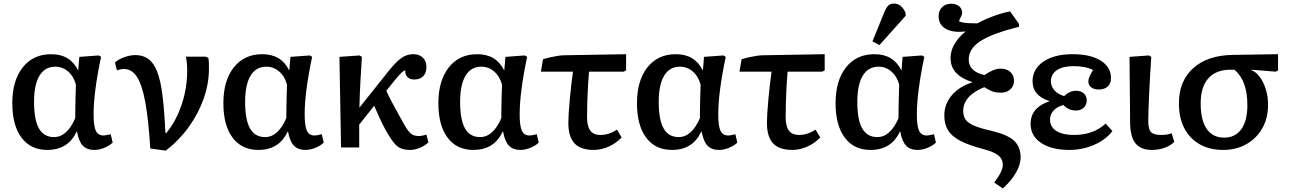

<svg xmlns="http://www.w3.org/2000/svg" viewBox="-20 -827 7229 1077"><path d="M245 14Q152 14 100.5 -55Q49 -124 49 -248Q49 -375 107.5 -449Q166 -523 267 -523Q373 -523 417 -434H419L425 -508L534 -516L547 -508Q527 -415 516 -332Q505 -249 505 -187Q505 -120 517.5 -93.5Q530 -67 561 -67Q572 -67 601 -74L612 -27Q593 -9 564.5 2.5Q536 14 509 14Q468 14 445 -9.5Q422 -33 412 -88H409Q362 14 245 14ZM283 -58Q356 -58 402 -164Q402 -186 402.5 -220.5Q403 -255 404 -290.5Q405 -326 406 -352Q394 -398 362.5 -425.5Q331 -453 290 -453Q232 -453 201.5 -402.5Q171 -352 171 -256Q171 -155 198.5 -106.5Q226 -58 283 -58Z M910 18 823 6Q813 -156 795 -254Q777 -352 748 -396Q719 -440 675 -440Q656 -440 636 -432L625 -476Q643 -494 676.5 -506Q710 -518 739 -518Q782 -518 812 -496.5Q842 -475 861.5 -425.5Q881 -376 891.5 -291.5Q902 -207 908 -81H913Q949 -124 975.5 -181Q1002 -238 1016 -301.5Q1030 -365 1030 -429Q1030 -474 1023 -509H1134L1149 -502Q1151 -492 1151.5 -480.5Q1152 -469 1152 -442Q1152 -357 1122.5 -273.5Q1093 -190 1039 -115Q985 -40 910 18Z M1429 14Q1336 14 1284.5 -55Q1233 -124 1233 -248Q1233 -375 1291.5 -449Q1350 -523 1451 -523Q1557 -523 1601 -434H1603L1609 -508L1718 -516L1731 -508Q1711 -415 1700 -332Q1689 -249 1689 -187Q1689 -120 1701.5 -93.5Q1714 -67 1745 -67Q1756 -67 1785 -74L1796 -27Q1777 -9 1748.5 2.5Q1720 14 1693 14Q1652 14 1629 -9.5Q1606 -33 1596 -88H1593Q1546 14 1429 14ZM1467 -58Q1540 -58 1586 -164Q1586 -186 1586.5 -220.5Q1587 -255 1588 -290.5Q1589 -326 1590 -352Q1578 -398 1546.5 -425.5Q1515 -453 1474 -453Q1416 -453 1385.5 -402.5Q1355 -352 1355 -256Q1355 -155 1382.5 -106.5Q1410 -58 1467 -58Z M2280 14Q2251 14 2230.5 6Q2210 -2 2192.5 -22.5Q2175 -43 2154 -79Q2144 -95 2129.5 -123.5Q2115 -152 2101.5 -182.5Q2088 -213 2079 -234L1995 -128V0H1893L1884 -508L1997 -516L2010 -508Q2005 -432 2001.5 -366.5Q1998 -301 1996 -223L2161 -430Q2204 -483 2233.5 -503Q2263 -523 2299 -523Q2332 -523 2352 -503.5Q2372 -484 2372 -451Q2372 -418 2354 -399.5Q2336 -381 2303 -381Q2279 -381 2265.5 -395Q2252 -409 2253 -432Q2239 -432 2196 -379L2147 -318Q2159 -290 2181.5 -248Q2204 -206 2247 -129Q2270 -89 2286 -76.5Q2302 -64 2329 -64Q2347 -64 2372 -72L2383 -28Q2362 -9 2334.5 2.5Q2307 14 2280 14Z M2635 14Q2542 14 2490.5 -55Q2439 -124 2439 -248Q2439 -375 2497.5 -449Q2556 -523 2657 -523Q2763 -523 2807 -434H2809L2815 -508L2924 -516L2937 -508Q2917 -415 2906 -332Q2895 -249 2895 -187Q2895 -120 2907.5 -93.5Q2920 -67 2951 -67Q2962 -67 2991 -74L3002 -27Q2983 -9 2954.5 2.5Q2926 14 2899 14Q2858 14 2835 -9.5Q2812 -33 2802 -88H2799Q2752 14 2635 14ZM2673 -58Q2746 -58 2792 -164Q2792 -186 2792.5 -220.5Q2793 -255 2794 -290.5Q2795 -326 2796 -352Q2784 -398 2752.5 -425.5Q2721 -453 2680 -453Q2622 -453 2591.5 -402.5Q2561 -352 2561 -256Q2561 -155 2588.5 -106.5Q2616 -58 2673 -58Z M3310 14Q3237 14 3202.5 -23Q3168 -60 3168 -138Q3168 -158 3170 -192.5Q3172 -227 3176 -268.5Q3180 -310 3184.5 -351Q3189 -392 3194 -425H3014L3026 -495Q3042 -500 3064 -505Q3086 -510 3108 -513.5Q3130 -517 3145 -517L3492 -523V-432L3478 -425H3284Q3281 -394 3278.5 -350Q3276 -306 3274.5 -258.5Q3273 -211 3273 -171Q3273 -119 3291 -94.5Q3309 -70 3348 -70Q3396 -70 3441 -100L3467 -56Q3436 -23 3394 -4.5Q3352 14 3310 14Z M3749 14Q3656 14 3604.5 -55Q3553 -124 3553 -248Q3553 -375 3611.5 -449Q3670 -523 3771 -523Q3877 -523 3921 -434H3923L3929 -508L4038 -516L4051 -508Q4031 -415 4020 -332Q4009 -249 4009 -187Q4009 -120 4021.5 -93.5Q4034 -67 4065 -67Q4076 -67 4105 -74L4116 -27Q4097 -9 4068.5 2.5Q4040 14 4013 14Q3972 14 3949 -9.5Q3926 -33 3916 -88H3913Q3866 14 3749 14ZM3787 -58Q3860 -58 3906 -164Q3906 -186 3906.5 -220.5Q3907 -255 3908 -290.5Q3909 -326 3910 -352Q3898 -398 3866.5 -425.5Q3835 -453 3794 -453Q3736 -453 3705.5 -402.5Q3675 -352 3675 -256Q3675 -155 3702.5 -106.5Q3730 -58 3787 -58Z M4424 14Q4351 14 4316.5 -23Q4282 -60 4282 -138Q4282 -158 4284 -192.5Q4286 -227 4290 -268.5Q4294 -310 4298.5 -351Q4303 -392 4308 -425H4128L4140 -495Q4156 -500 4178 -505Q4200 -510 4222 -513.5Q4244 -517 4259 -517L4606 -523V-432L4592 -425H4398Q4395 -394 4392.5 -350Q4390 -306 4388.5 -258.5Q4387 -211 4387 -171Q4387 -119 4405 -94.5Q4423 -70 4462 -70Q4510 -70 4555 -100L4581 -56Q4550 -23 4508 -4.5Q4466 14 4424 14Z M4863 14Q4770 14 4718.5 -55Q4667 -124 4667 -248Q4667 -375 4725.5 -449Q4784 -523 4885 -523Q4991 -523 5035 -434H5037L5043 -508L5152 -516L5165 -508Q5145 -415 5134 -332Q5123 -249 5123 -187Q5123 -120 5135.5 -93.5Q5148 -67 5179 -67Q5190 -67 5219 -74L5230 -27Q5211 -9 5182.5 2.5Q5154 14 5127 14Q5086 14 5063 -9.5Q5040 -33 5030 -88H5027Q4980 14 4863 14ZM4901 -58Q4974 -58 5020 -164Q5020 -186 5020.5 -220.5Q5021 -255 5022 -290.5Q5023 -326 5024 -352Q5012 -398 4980.5 -425.5Q4949 -453 4908 -453Q4850 -453 4819.5 -402.5Q4789 -352 4789 -256Q4789 -155 4816.5 -106.5Q4844 -58 4901 -58ZM4913 -574 4874 -595 4941 -760Q4952 -786 4963.5 -796.5Q4975 -807 4995 -807Q5037 -807 5060 -754V-738Z M5605 230 5557 197Q5583 162 5594 139Q5605 116 5605 96Q5605 65 5580.5 45Q5556 25 5498 10Q5415 -12 5367 -37Q5319 -62 5298 -96Q5277 -130 5277 -179Q5277 -243 5318.5 -292Q5360 -341 5433 -365V-367Q5312 -405 5312 -501Q5312 -581 5397 -651Q5327 -642 5286 -665Q5245 -688 5245 -736Q5245 -767 5264.5 -786.5Q5284 -806 5315 -806Q5343 -806 5360 -792Q5377 -778 5377 -756Q5377 -749 5374 -741.5Q5371 -734 5359 -708Q5368 -702 5391 -699Q5414 -696 5463 -696Q5502 -718 5552.5 -736.5Q5603 -755 5646 -763L5696 -693V-677Q5545 -639 5479.5 -596.5Q5414 -554 5414 -493Q5414 -426 5502 -406Q5530 -425 5551.5 -433.5Q5573 -442 5593 -442Q5626 -442 5647 -423.5Q5668 -405 5668 -374Q5668 -345 5647.5 -326Q5627 -307 5596 -307Q5569 -307 5550.5 -313Q5532 -319 5501 -338Q5383 -290 5383 -204Q5383 -175 5397 -155.5Q5411 -136 5445.5 -121.5Q5480 -107 5542 -93Q5631 -72 5668 -38Q5705 -4 5705 57Q5705 97 5677.5 144Q5650 191 5605 230Z M5979 14Q5878 14 5819.5 -25.5Q5761 -65 5761 -132Q5761 -224 5867 -259V-260Q5772 -290 5772 -371Q5772 -440 5833 -481.5Q5894 -523 5997 -523Q6097 -523 6154.5 -487Q6212 -451 6212 -389Q6212 -359 6194 -342Q6176 -325 6144 -325Q6116 -325 6100.5 -337.5Q6085 -350 6085 -371Q6085 -392 6111 -434Q6072 -456 6001 -456Q5942 -456 5908.5 -433.5Q5875 -411 5875 -371Q5875 -342 5895 -320Q5915 -298 5949 -288Q5981 -318 6016 -318Q6043 -318 6059.5 -303Q6076 -288 6076 -264Q6076 -239 6059 -223Q6042 -207 6016 -207Q5974 -207 5945 -238Q5909 -228 5889.5 -206.5Q5870 -185 5870 -156Q5870 -115 5905.5 -92.5Q5941 -70 6004 -70Q6114 -70 6182 -134L6220 -92Q6184 -44 6118.5 -15Q6053 14 5979 14Z M6441 14Q6378 14 6348.5 -24Q6319 -62 6319 -145Q6319 -178 6318.5 -228Q6318 -278 6317.5 -332.5Q6317 -387 6316.5 -434Q6316 -481 6316 -508L6425 -516L6438 -508Q6435 -467 6432 -415Q6429 -363 6426.5 -311Q6424 -259 6422.5 -216Q6421 -173 6421 -149Q6421 -103 6436 -86.5Q6451 -70 6492 -70Q6531 -70 6552 -80L6567 -31Q6546 -10 6512.5 2Q6479 14 6441 14Z M6841 14Q6765 14 6709 -18Q6653 -50 6623 -108.5Q6593 -167 6593 -247Q6593 -372 6672.5 -444Q6752 -516 6891 -519L7149 -523V-432L7136 -425L6999 -436V-434Q7027 -423 7048 -393.5Q7069 -364 7081 -324Q7093 -284 7093 -239Q7093 -165 7061 -108Q7029 -51 6972 -18.5Q6915 14 6841 14ZM6846 -55Q6909 -55 6943 -102Q6977 -149 6977 -237Q6977 -376 6904 -436H6883Q6801 -436 6758 -387.5Q6715 -339 6715 -247Q6715 -154 6748.5 -104.5Q6782 -55 6846 -55Z"/></svg>

Font: Literata Medium
Style: Regular
Weight: 500
Designer: Latin by Veronika Burian and Jose Scaglione. Greek by Irene Vlachou. Cyrillic by Vera Evstafieva.
Foundry: TypeTogether
Version: Version 3.103; ttfautohint (v1.8.4.7-5d5b);gftools[0.9.29]